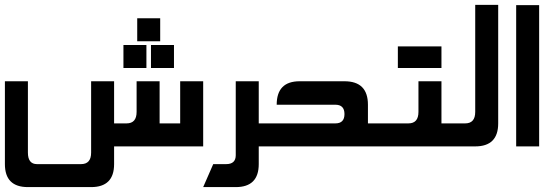

<svg xmlns="http://www.w3.org/2000/svg" viewBox="-20 -597 2268 783"><path d="M445.3 0V72.3Q445.3 166 351.6 166H93.8Q0 166 0 72.3V-265.6H93.8V25.4Q93.8 72.3 130.9 72.3H310.5Q351.6 72.3 351.6 25.4V-265.6H445.3V-93.8H496.1Q537.1 -93.8 537.1 -140.6V-265.6H630.9V-93.8H714.8V-265.6H808.6V0ZM483.4 -319.8V-413.6H577.1V-319.8ZM595.7 -319.8V-413.6H689.5V-319.8ZM539.6 -428.7V-522.5H633.3V-428.7Z M941.4 -265.6H1035.2V72.3Q1035.2 166 941.4 166H808.6L849.6 72.3H902.3Q941.4 72.3 941.4 36.1Z M1010.7 -93.8H1347.7Q1384.8 -93.8 1384.8 -131.8Q1384.8 -169.9 1347.7 -169.9H1108.4Q1108.4 -265.6 1202.1 -265.6H1384.8Q1480.5 -265.6 1480.5 -169.9V0H961.9Z M1456.5 -93.8H1645.5Q1686.5 -93.8 1686.5 -140.6V-265.6H1780.3V0H1407.2ZM1780.3 -407.7V-319.8H1602.5V-407.7Z M1757.3 -93.8H1877Q1918 -93.8 1918 -140.6V-577.1H2011.7V-93.8Q2011.7 0 1918 0H1707Z M2085 0V-576.2H2178.7V0Z"/></svg>

Font: Aswaq
Style: Regular
Weight: 400
Designer: Husham Jawad
Version: Version 1.000;November 3, 2021;FontCreator 14.0.0.2814 32-bi